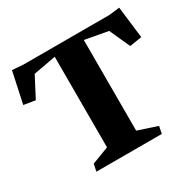

<svg xmlns="http://www.w3.org/2000/svg" viewBox="-150 -843 1015 1004"><g transform="rotate(-30 357.5 -341.5)"><path d="M268.1 -82.5V-629.4L132.8 -604.5L68.8 -481.9L-0.5 -493.2L39.6 -680.7L105 -675.8H625.5L688.5 -683.1L711.4 -492.2L638.2 -480.5L582.5 -604L443.8 -629.4V-82L560.1 -43.5L551.3 0H156.2L165.5 -43.5Z"/></g></svg>

Font: Vesper Libre Heavy
Style: Regular
Weight: 900
Designer: Robert Keller & Kimya Gandhi
Foundry: Mota Italic
Version: Version 1.058